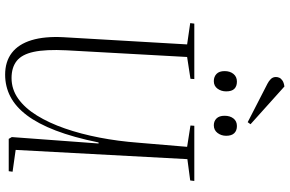

<svg xmlns="http://www.w3.org/2000/svg" viewBox="-210 -904 1128 748"><g transform="rotate(90 354.0 -530.0)"><path d="M564 -27 649 -15 647 0H521L514 -12L539 -350H535Q515 -252 488.5 -183Q462 -114 429 -70.5Q396 -27 356.5 -6.5Q317 14 271 14Q220 14 186 -12Q152 -38 136.5 -89Q121 -140 125 -214L153 -695L70 -707L72 -723H288L287 -708L202 -695L176 -225Q172 -144 182 -97.5Q192 -51 217.5 -31Q243 -11 284 -11Q328 -11 364.5 -37Q401 -63 430 -110Q459 -157 480.5 -219Q502 -281 516 -353.5Q530 -426 536 -505L552 -695L469 -708L470 -723H685L683 -707L600 -696ZM257 -841Q257 -862 268 -875.5Q279 -889 298 -889Q316 -889 326 -879Q336 -869 336 -847Q336 -828 325.5 -813.5Q315 -799 296 -799Q279 -799 268 -809.5Q257 -820 257 -841ZM431 -841Q431 -862 441.5 -875.5Q452 -889 471 -889Q489 -889 499 -878.5Q509 -868 509 -847Q509 -828 498 -813.5Q487 -799 468 -799Q452 -799 441.5 -809.5Q431 -820 431 -841ZM464 -942 456 -931 306 -1008Q296 -1013 288 -1021Q280 -1029 280 -1041Q280 -1048 283 -1054.5Q286 -1061 294 -1066.5Q302 -1072 317 -1074Z"/></g></svg>

Font: Literata 60pt ExtraLight
Style: Italic
Weight: 250
Italic angle: -2°
Designer: Latin by Veronika Burian and Jose Scaglione. Greek by Irene Vlachou. Cyrillic by Vera Evstafieva
Foundry: TypeTogether
Version: Version 3.103;gftools[0.9.29]